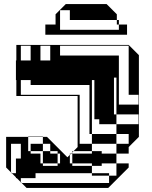

<svg xmlns="http://www.w3.org/2000/svg" viewBox="-20 -920 742 940"><path d="M190 -180H130V-216H190ZM178 -696V-624H226V-696ZM82 -696V-624H130V-696ZM658 -408V-456H610V-696H274V-648H562V-408ZM550 -420H538V-360H550V-312H658V-360H550ZM610 -216V-264H550V-312H466V-336H442V-528H430V-264H550V-216ZM34 -216V-76L38 -72H58V-144H82V-216ZM190 -180H226V-168H190ZM262 -108V-120H190V-168H262V-120H274V-168H262V-180H226V-216H190V-250H118V-252H190V-250H210L310 -150L322 -162V-168H328L322 -162V-120H334V-108H430V-72H514V-60H550V-120H478V-108H430V-120H334V-168H328L334 -174V-180H340L334 -174V-168H430V-180H340L360 -200V-450H60V-528H58V-624H60V-700H610L660 -650V-250L610 -200V-168H550V-216H430V-264H418V-504H130V-528H82V-456H370V-216H430V-180H478V-168H550V-120H610V-100L510 0H110L86 -24H82V-28L62 -48H58V-52L38 -72H34V-76L10 -100V-250H118V-180H130V-168H178V-120H190V-108ZM154 -48H82V-28L86 -24H514V-60H430V-72H154ZM550 -420V-540H538V-420ZM202 -750V-800H252V-850L302 -900H502L552 -850V-822H562V-800H602V-750ZM562 -774V-800H552V-822H322V-870H274V-774Z"/></svg>

Font: Rubik Broken Fax
Style: Regular
Weight: 400
Designer: Hubert and Fischer, NaN
Foundry: Hubert and Fischer, NaN
Version: Version 2.201